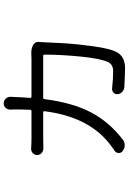

<svg xmlns="http://www.w3.org/2000/svg" viewBox="151 -802 697 1040"><g transform="rotate(-90 500.0 -281.5)"><path d="M726.6 -460.9Q731.4 -460.9 736.3 -460.9Q757.8 -460.9 774.4 -452.1Q793.9 -442.4 793.9 -420.9Q793.9 -418.9 793 -416Q793 -413.1 792.5 -407.2Q792 -401.4 792 -401.4Q790 -344.7 786.1 -279.8Q782.2 -214.8 770 -126.5Q757.8 -38.1 740.2 -2Q715.8 46.9 652.3 46.9Q624 46.9 548.8 43Q534.2 42 522.9 31.7Q511.7 21.5 510.7 6.8Q508.8 -6.8 518.6 -15.6Q528.3 -24.4 541 -23.4Q591.8 -17.6 635.7 -17.6Q669.9 -17.6 683.6 -43.9Q703.1 -85 713.9 -191.9Q724.6 -298.8 724.6 -388.7Q724.6 -396.5 717.8 -396.5H491.2Q484.4 -396.5 483.4 -388.7Q463.9 -236.3 411.6 -137.2Q359.4 -38.1 263.7 35.2Q251 44.9 234.4 44.9Q233.4 44.9 232.4 44.9Q214.8 43.9 201.2 33.2Q190.4 24.4 191.9 10.3Q193.4 -3.9 205.1 -10.7Q230.5 -27.3 250 -43.9Q388.7 -158.2 418 -388.7Q418.9 -396.5 412.1 -396.5H271.5Q233.4 -396.5 216.8 -395.5Q202.1 -395.5 191.4 -405.3Q180.7 -415 180.7 -429.2Q180.7 -443.4 191.4 -453.1Q202.1 -462.9 216.8 -461.9Q244.1 -460 269.5 -460H418Q424.8 -460 425.8 -466.8Q427.7 -505.9 427.7 -547.9Q427.7 -559.6 426.8 -572.3Q425.8 -587.9 435.5 -599.1Q445.3 -610.4 460.9 -610.4Q475.6 -610.4 486.3 -599.1Q497.1 -587.9 496.1 -572.3L495.1 -550.8Q494.1 -518.6 490.2 -467.8Q490.2 -460 497.1 -460H704.1Q715.8 -460 726.6 -460.9Z"/></g></svg>

Font: Gen Jyuu Gothic Normal
Style: Regular
Weight: 300
Designer: [Source Han Sans]
Ryoko NISHIZUKA  (kana & ideographs); Paul D. Hunt (Latin, Greek & Cyrillic); Wenlong ZHANG  (bopomofo
Version: Version 1.002.20150607